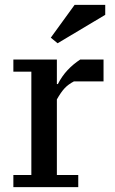

<svg xmlns="http://www.w3.org/2000/svg" viewBox="-20 -770 473 790"><path d="M284 -435Q261 -423 246 -407Q231 -391 214 -361V-50H302V0H35V-50H109V-475H35V-525H214V-424H218Q235 -457 258 -481.5Q281 -506 310 -525H406V-435ZM287 -750H413V-709L217 -592L189 -615Z"/></svg>

Font: PT Serif Caption
Style: Regular
Weight: 400
Designer: A.Korolkova, O.Umpeleva, V.Yefimov
Foundry: ParaType Ltd
Version: Version 1.000W OFL